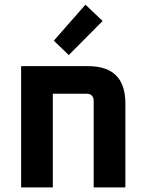

<svg xmlns="http://www.w3.org/2000/svg" viewBox="-20 -816 634 836"><path d="M72 0V-528H364.1Q525.9 -528 525.9 -365.9V0H387.9V-375.9Q387.9 -407.9 355.9 -407.9H210V0ZM214.3 -638.9 352 -795.7 426.9 -724.6 279.4 -576.3Z"/></svg>

Font: Oxanium ExtraLight
Style: Regular
Weight: 200
Designer: Severin Meyer
Version: Version 2.000